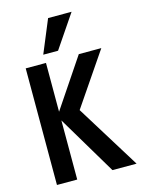

<svg xmlns="http://www.w3.org/2000/svg" viewBox="-141 -1067 883 1153"><g transform="rotate(-15 300.0 -491.0)"><path d="M192 -367.5V0H66V-725H192V-421.5L396 -725H536L314 -399L561 0H411ZM189 -777 274 -982H420L281 -777Z"/></g></svg>

Font: JuliaMono
Style: Bold
Weight: 700
Monospace: yes
Designer: cormullion
Foundry: corm
Version: Version 0.055; ttfautohint (v1.8.4)